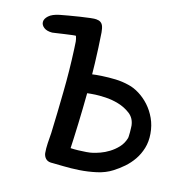

<svg xmlns="http://www.w3.org/2000/svg" viewBox="-104 -789 848 886"><g transform="rotate(15 320.5 -345.5)"><path d="M334 -356Q350 -357 381.5 -355.5Q413 -354 445 -344.5Q477 -335 502.5 -315.5Q528 -296 532 -261Q532 -258 532.5 -249Q533 -240 533 -230Q533 -220 532.5 -211Q532 -202 531 -200Q523 -174 505.5 -155.5Q488 -137 467 -124Q446 -111 426 -104Q406 -97 393 -94Q381 -91 362 -89.5Q343 -88 323.5 -87.5Q304 -87 288.5 -88Q273 -89 268 -92Q263 -98 266 -107Q269 -116 264 -117Q244 -119 237 -117.5Q230 -116 232 -92Q232 -83 227.5 -67.5Q223 -52 219 -37Q215 -22 214 -11Q213 0 221 0Q241 0 276 1Q311 2 351.5 -0.5Q392 -3 433 -12Q474 -21 505 -41Q529 -56 552 -76Q575 -96 592.5 -121.5Q610 -147 619.5 -178.5Q629 -210 626 -247Q623 -286 608 -318.5Q593 -351 571 -375.5Q549 -400 522.5 -416.5Q496 -433 470 -439Q438 -447 406 -448Q374 -449 339 -447Q324 -446 313.5 -445Q303 -444 293.5 -442.5Q284 -441 274 -439Q264 -437 250 -434Q225 -430 208.5 -421Q192 -412 193 -377Q193 -361 200.5 -345.5Q208 -330 221 -329Q229 -328 238.5 -334Q248 -340 256 -342Q267 -346 276 -348.5Q285 -351 294 -352.5Q303 -354 312.5 -354.5Q322 -355 334 -356ZM216 0Q230 1 242.5 -4.5Q255 -10 264.5 -19.5Q274 -29 279.5 -40.5Q285 -52 286 -62Q294 -207 295.5 -351.5Q297 -496 287 -641Q286 -650 284.5 -658.5Q283 -667 279.5 -674.5Q276 -682 268.5 -687Q261 -692 248 -693Q241 -694 219.5 -691.5Q198 -689 172 -685Q146 -681 120 -676.5Q94 -672 79 -669Q45 -662 29 -647.5Q13 -633 13 -618Q13 -603 27 -592Q41 -581 67 -581Q68 -581 85 -583.5Q102 -586 122.5 -589Q143 -592 160 -594Q177 -596 177 -595Q182 -581 183 -569Q184 -557 185 -534Q190 -432 188 -329Q187 -280 186 -231.5Q185 -183 183 -132Q181 -110 179.5 -83Q178 -56 180 -35Q182 -21 191 -11Q200 -1 216 0Z"/></g></svg>

Font: Balpaq
Style: Regular
Weight: 400
Designer: Abay Emes
Version: Version 1.000